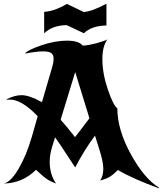

<svg xmlns="http://www.w3.org/2000/svg" viewBox="-37 -963 881 1039"><path d="M824 53 823 56Q678 3 601 -43Q575 -17 556.5 -6Q538 5 504 14Q522 -8 522 -50Q522 -87 501 -153L477 -229Q418 -150 370 -57Q360 -71 323.5 -127.5Q287 -184 261 -220L245 -168Q232 -126 232 -87Q232 -20 266 30Q255 26 246 22Q237 18 228.5 13Q220 8 214.5 4.5Q209 1 200.5 -6Q192 -13 188.5 -16.5Q185 -20 174 -29.5Q163 -39 158 -44Q83 29 -17 30Q21 23 63.5 -49.5Q106 -122 135 -222L167 -334Q81 -424 17 -424Q12 -424 0 -423L-1 -426Q43 -448 79 -448Q122 -448 190 -410L244 -595Q253 -625 253 -646Q253 -667 240 -676Q227 -685 196 -685Q161 -685 98 -673Q111 -692 186 -717.5Q261 -743 325 -743Q389 -743 411 -716Q444 -718 488 -730Q532 -742 544 -750Q517 -712 517 -643Q517 -566 546.5 -479Q576 -392 598 -377Q598 -262 670.5 -129.5Q743 3 824 53ZM369 -221Q378 -232 405.5 -268Q433 -304 447 -323L370 -573L291 -315Q318 -286 369 -221ZM202 -899Q258 -902 325 -942L416 -898Q461 -901 539 -943V-825Q459 -824 417 -783L324 -827Q247 -826 202 -783Z"/></svg>

Font: NewRocker
Style: Regular
Weight: 400
Designer: Pablo Impallari, Brenda Gallo, Rodrigo Fuenzalida
Foundry: Pablo Impallari, Brenda Gallo, Rodrigo Fuenzalida
Version: Version 1.000